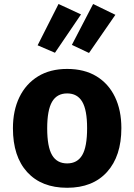

<svg xmlns="http://www.w3.org/2000/svg" viewBox="-20 -899 655 937"><path d="M307.7 -562.6Q391.8 -562.6 450.8 -526.7Q509.7 -490.8 541 -425.9Q572.3 -361 572.3 -273.8Q572.3 -137.4 502.6 -60Q432.8 17.4 307.7 17.4Q182.6 17.4 112.8 -59Q43.1 -135.4 43.1 -272.8Q43.1 -359.5 74.6 -424.6Q106.2 -489.7 165.4 -526.2Q224.6 -562.6 307.7 -562.6ZM307.7 -443.1Q257.9 -443.1 234.1 -402.3Q210.3 -361.5 210.3 -272.8Q210.3 -182.6 234.1 -142.1Q257.9 -101.5 307.7 -101.5Q357.4 -101.5 381.3 -142.1Q405.1 -182.6 405.1 -273.8Q405.1 -362.1 381.3 -402.6Q357.4 -443.1 307.7 -443.1ZM163.6 -677.9 265.6 -879.5 375.4 -828.7 248.2 -641.5ZM330.8 -680 434.4 -879.5 543.1 -826.7 414.4 -640.5Z"/></svg>

Font: FiraCode Nerd Font
Style: Bold
Weight: 700
Designer: Carrois Corporate, Edenspiekermann AG, Nikita Prokopov
Foundry: Carrois Corporate, Edenspiekermann AG, Nikita Prokopov
Version: Version 6.002;Nerd Fonts 2.1.0